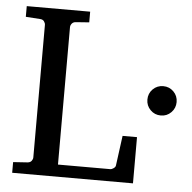

<svg xmlns="http://www.w3.org/2000/svg" viewBox="-50 -721 768 770"><g transform="rotate(5 334.5 -335.5)"><path d="M513.2 0H26.9V-43L85 -46.9Q95.7 -47.9 100.8 -54.7Q106 -61.5 106 -68.8V-602.1Q106 -609.4 100.8 -616.5Q95.7 -623.5 85 -624L26.9 -627.9V-670.9H282.2V-627.9L229 -624Q218.3 -623.5 212.6 -616.5Q207 -609.4 207 -602.1V-48.8H417Q423.8 -48.8 431.2 -54.2Q438.5 -59.6 439 -65.9L455.1 -186H513.2ZM659.2 -339.8Q659.2 -315.4 642.1 -298.1Q625 -280.8 600.6 -280.8Q575.7 -280.8 558.6 -298.1Q541.5 -315.4 541.5 -339.8Q541.5 -364.7 558.6 -381.8Q575.7 -398.9 600.6 -398.9Q625 -398.9 642.1 -381.8Q659.2 -364.7 659.2 -339.8Z"/></g></svg>

Font: Charis
Style: Regular
Weight: 400
Designer: Walt Agee, Miriam Martin, Annie Olsen, Victor Gaultney, Lorna Priest, Alan Ward, Bob Hallissy, Martin Hosken, Sharon Cor
Foundry: SIL Global
Version: Version 7.000